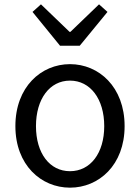

<svg xmlns="http://www.w3.org/2000/svg" viewBox="-20 -853 646 886"><path d="M303 13C436 13 555 -91 555 -271C555 -452 436 -557 303 -557C170 -557 51 -452 51 -271C51 -91 170 13 303 13ZM303 -63C209 -63 146 -146 146 -271C146 -396 209 -481 303 -481C397 -481 461 -396 461 -271C461 -146 397 -63 303 -63ZM257 -642H348L476 -798L437 -833L305 -706H301L169 -833L130 -798Z"/></svg>

Font: Noto Sans CJK TC Regular
Style: Regular
Weight: 400
Designer: Ryoko NISHIZUKA (kana & ideographs); Paul D. Hunt (Latin, Greek & Cyrillic); Wenlong ZHANG (bopomofo); Sandoll Communica
Foundry: Adobe Systems Incorporated
Version: Version 1.001;PS 1.001;hotconv 1.0.78;makeotf.lib2.5.61930